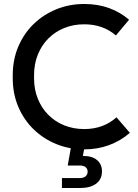

<svg xmlns="http://www.w3.org/2000/svg" viewBox="-20 -735 692 964"><path d="M403 15Q328 15 263 -11.5Q198 -38 149 -85.5Q100 -133 72 -198.5Q44 -264 44 -342V-358Q44 -436 72 -501.5Q100 -567 149 -614.5Q198 -662 263 -688.5Q328 -715 403 -715Q471 -715 527.5 -694.5Q584 -674 628 -636L562 -557Q497 -613 403 -613Q349 -613 303 -594.5Q257 -576 223 -542Q189 -508 170 -461Q151 -414 151 -358V-342Q151 -286 170 -239Q189 -192 223 -158Q257 -124 303 -105.5Q349 -87 403 -87Q499 -87 565 -146L632 -68Q586 -28 528 -6.5Q470 15 403 15ZM381 209H291V159H381Q400 159 410 150Q420 141 420 127Q420 113 410 104.5Q400 96 381 96H320L341 -22H409L393 65L348 48H398Q443 48 467.5 69Q492 90 492 125Q492 165 463 187Q434 209 381 209Z"/></svg>

Font: SUSE Medium
Style: Regular
Weight: 500
Designer: Rene Bieder
Foundry: SUSE
Version: Version 1.000